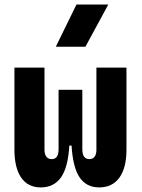

<svg xmlns="http://www.w3.org/2000/svg" viewBox="-20 -815 626 845"><path d="M416 9.8Q360.4 9.8 330.3 -34.4Q300.3 -78.6 294.9 -176.3L342.3 -193.4V-159.7Q342.3 -135.2 350.3 -125Q358.4 -114.7 373.6 -114.7Q388.8 -114.7 396.5 -125.6Q404.3 -136.5 404.3 -156.2V-517.6H536.6V-156.2Q536.6 -76.7 505.6 -33.4Q474.6 9.8 416 9.8ZM159.2 9.8Q103 9.8 73.2 -33.4Q43.5 -76.7 43.5 -156.2V-517.6H175.8V-156.2Q175.8 -136.7 183.8 -125.7Q191.9 -114.7 207.1 -114.7Q222.3 -114.7 230 -125Q237.8 -135.2 237.8 -159.7V-193.4L285.2 -176.3Q279.8 -78.6 248.5 -34.4Q217.3 9.8 159.2 9.8ZM237.8 -174.3V-419.9H342.3V-174.3ZM225.6 -609.4 316.4 -794.9H456.5L356 -609.4Z"/></svg>

Font: Cascadia Mono
Style: Regular
Weight: 400
Monospace: yes
Designer: Aaron Bell
Foundry: Saja Typeworks
Version: Version 2404.023